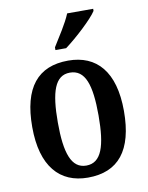

<svg xmlns="http://www.w3.org/2000/svg" viewBox="-87 -829 695 901"><g transform="rotate(-10 261.0 -378.0)"><path d="M212 -606H263C317 -646 398 -721 420 -756V-766H296C278 -721 239 -663 212 -619ZM259 10C404 10 479 -81 479 -269C479 -457 397 -547 262 -547C117 -547 42 -457 42 -269C42 -81 125 10 259 10ZM261 -47C190 -47 164 -123 164 -269C164 -415 189 -490 260 -490C333 -490 358 -415 358 -269C358 -123 333 -47 261 -47Z"/></g></svg>

Font: Noto Serif Condensed Semi
Style: Regular
Weight: 600
Width: 3
Designer: Monotype Design Team
Foundry: Monotype Imaging Inc.
Version: Version 1.002